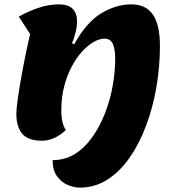

<svg xmlns="http://www.w3.org/2000/svg" viewBox="-20 -620 814 880"><path d="M345 240Q320 240 291 228Q262 216 241.5 188Q221 160 221 114Q278 114 323.5 85.5Q369 57 403.5 8Q438 -41 461.5 -101.5Q485 -162 496.5 -226.5Q508 -291 508 -351Q508 -395 497 -419Q486 -443 459 -443Q436 -443 409 -427.5Q382 -412 356 -383.5Q330 -355 308.5 -314.5Q287 -274 274 -223.5Q261 -173 261 -115Q261 -53 282 -24Q229 25 172 25Q109 25 82 -7Q55 -39 55 -99Q55 -120 61 -163.5Q67 -207 76.5 -260.5Q86 -314 97 -368Q108 -422 118 -464L66 -544Q107 -567 154.5 -583.5Q202 -600 251 -600Q293 -600 313 -579.5Q333 -559 333 -524Q333 -498 326 -470Q319 -442 310 -422L320 -417Q376 -518 444 -559Q512 -600 582 -600Q648 -600 680.5 -553.5Q713 -507 713 -409Q713 -315 697 -221.5Q681 -128 650 -45Q619 38 574.5 102Q530 166 472.5 203Q415 240 345 240Z"/></svg>

Font: Lemonada
Style: Regular
Weight: 400
Designer: Mohamed Gaber (Arabic), Eduardo Tunni (Latin)
Foundry: Kief Type Foundry
Version: Version 4.005